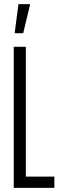

<svg xmlns="http://www.w3.org/2000/svg" viewBox="-20 -916 285 936"><path d="M47 0V-688H106V-55H245V0ZM52 -754V-759L70 -896H126V-891L93 -754Z"/></svg>

Font: Saira UltraCondensed
Style: Regular
Weight: 400
Width: 1
Designer: Hector Gatti with collaboration of the Omnibus-Type team
Foundry: Omnibus-Type
Version: Version 1.101